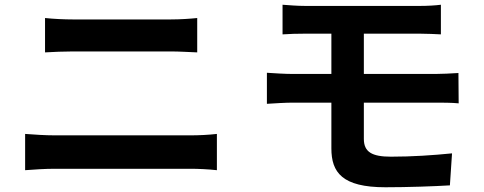

<svg xmlns="http://www.w3.org/2000/svg" viewBox="-20 -755 2040 810"><path d="M170 -679V-534C204 -536 250 -538 288 -538H701C736 -538 783 -535 812 -534V-679C784 -676 741 -673 701 -673H287C253 -673 206 -675 170 -679ZM86 -190V-37C123 -40 172 -43 211 -43H785C815 -43 860 -41 895 -37V-190C861 -186 819 -184 785 -184H211C172 -184 125 -187 86 -190Z M1172 -735V-610C1201 -612 1233 -613 1269 -613H1378V-443H1215C1184 -443 1134 -446 1106 -448V-317C1136 -319 1186 -322 1215 -322H1378V-129C1378 -28 1423 35 1606 35C1700 35 1813 31 1878 27L1887 -108C1807 -100 1719 -94 1629 -94C1549 -94 1515 -114 1515 -169V-322H1820C1842 -322 1887 -322 1915 -319L1914 -447C1888 -445 1838 -443 1817 -443H1515V-613H1750C1786 -613 1814 -611 1840 -610V-735C1817 -732 1784 -730 1750 -730H1269C1233 -730 1201 -733 1172 -735Z"/></svg>

Font: Source Han Sans JP
Style: Bold
Weight: 700
Designer: Ryoko NISHIZUKA 西塚涼子 (kana, bopomofo & ideographs); Paul D. Hunt (Latin, Greek & Cyrillic); Sandoll Communications 산돌커뮤니
Foundry: Adobe
Version: Version 2.002;hotconv 1.0.116;makeotfexe 2.5.65601